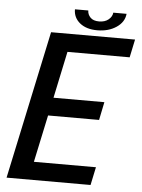

<svg xmlns="http://www.w3.org/2000/svg" viewBox="-58 -907 702 952"><g transform="rotate(5 293.0 -430.5)"><path d="M208.5 -647.5 269.5 -704.5 201 -380.5 182 -415H461.5L443 -325H163.5L196.5 -359.5L127 -33L90 -90H448L429 0H11L168 -737.5H586L567 -647.5ZM276 -861H342.5Q342.5 -841.5 356.8 -826.5Q371 -811.5 400 -811.5Q429 -811.5 447 -826.2Q465 -841 467 -861H533Q529 -819.5 489.8 -793.2Q450.5 -767 395 -767Q340.5 -767 308.2 -793.2Q276 -819.5 276 -861Z"/></g></svg>

Font: Epilogue Medium
Style: Italic
Weight: 500
Italic angle: -12°
Designer: Tyler Finck
Foundry: Etcetera Type Co
Version: Version 2.112